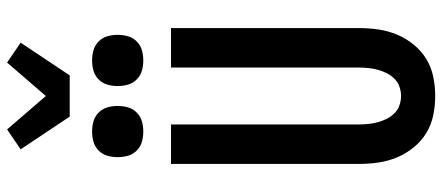

<svg xmlns="http://www.w3.org/2000/svg" viewBox="-372 -864 1244 540"><g transform="rotate(-90 250.0 -594.0)"><path d="M250 8Q223 8 196 2.5Q169 -3 146 -17Q123 -31 105.5 -52.5Q88 -74 77.5 -99Q67 -124 63 -151Q59 -178 59 -205V-735H170V-205Q170 -192 171.5 -178.5Q173 -165 176.5 -152.5Q180 -140 186 -128Q192 -116 201.5 -106.5Q211 -97 224 -92.5Q237 -88 250 -88Q263 -88 276 -92.5Q289 -97 298.5 -106.5Q308 -116 314 -128Q320 -140 323.5 -152.5Q327 -165 328.5 -178.5Q330 -192 330 -205V-735H441V-205Q441 -178 437 -151Q433 -124 422.5 -99Q412 -74 394.5 -52.5Q377 -31 354 -17Q331 -3 304 2.5Q277 8 250 8ZM350 -813Q335 -813 321 -817Q307 -821 296.5 -831.5Q286 -842 282 -856Q278 -870 278 -885Q278 -900 282 -914Q286 -928 296.5 -938.5Q307 -949 321 -953Q335 -957 350 -957Q365 -957 379 -953Q393 -949 403.5 -938.5Q414 -928 418 -914Q422 -900 422 -885Q422 -870 418 -856Q414 -842 403.5 -831.5Q393 -821 379 -817Q365 -813 350 -813ZM150 -813Q135 -813 121 -817Q107 -821 96.5 -831.5Q86 -842 82 -856Q78 -870 78 -885Q78 -900 82 -914Q86 -928 96.5 -938.5Q107 -949 121 -953Q135 -957 150 -957Q165 -957 179 -953Q193 -949 203.5 -938.5Q214 -928 218 -914Q222 -900 222 -885Q222 -870 218 -856Q214 -842 203.5 -831.5Q193 -821 179 -817Q165 -813 150 -813ZM192 -1020 100 -1158 156 -1196 250 -1087 344 -1196 400 -1158 308 -1020Z"/></g></svg>

Font: Iosevka
Style: Bold
Weight: 700
Monospace: yes
Designer: Belleve Invis
Foundry: Belleve Invis
Version: Version 32.5.0; ttfautohint (v1.8.4)